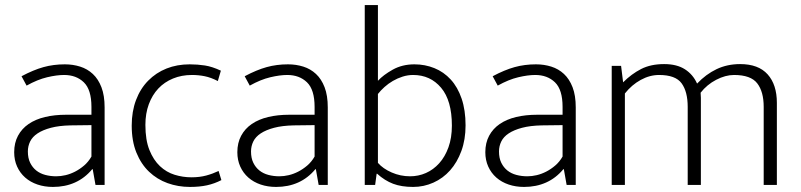

<svg xmlns="http://www.w3.org/2000/svg" viewBox="-20 -730 3163 758"><path d="M65 -429Q112 -454 151.5 -465Q191 -476 236 -476Q268 -476 296.5 -467Q325 -458 346.5 -438Q368 -418 380.5 -385.5Q393 -353 393 -306V0H357L346 -62H344Q315 -27 276 -9.5Q237 8 189 8Q156 8 128 -1.5Q100 -11 79.5 -29Q59 -47 47.5 -72.5Q36 -98 36 -129Q36 -166 51 -194Q66 -222 93 -240.5Q120 -259 157.5 -268Q195 -277 241 -277H341V-308Q341 -376 311 -405Q281 -434 233 -434Q204 -434 166 -425Q128 -416 85 -392ZM341 -236 258 -235Q213 -234 181 -225.5Q149 -217 128.5 -203.5Q108 -190 99 -171.5Q90 -153 90 -132Q90 -106 99 -87.5Q108 -69 123 -57Q138 -45 158.5 -39.5Q179 -34 202 -34Q220 -34 239 -38.5Q258 -43 276.5 -52.5Q295 -62 312 -76.5Q329 -91 341 -112Z M736 -30Q768 -30 794 -37Q820 -44 843 -55L854 -19Q827 -5 797.5 1.5Q768 8 730 8Q683 8 641.5 -7Q600 -22 568.5 -52Q537 -82 518.5 -127.5Q500 -173 500 -234Q500 -290 517 -335Q534 -380 565 -411.5Q596 -443 637.5 -459.5Q679 -476 729 -476Q760 -476 789 -471.5Q818 -467 852 -451L840 -410Q813 -424 788.5 -429Q764 -434 738 -434Q697 -434 663 -420Q629 -406 605 -380.5Q581 -355 567.5 -318.5Q554 -282 554 -237Q554 -177 570 -137.5Q586 -98 611.5 -74Q637 -50 669.5 -40Q702 -30 736 -30Z M946 -429Q993 -454 1032.5 -465Q1072 -476 1117 -476Q1149 -476 1177.5 -467Q1206 -458 1227.5 -438Q1249 -418 1261.5 -385.5Q1274 -353 1274 -306V0H1238L1227 -62H1225Q1196 -27 1157 -9.5Q1118 8 1070 8Q1037 8 1009 -1.5Q981 -11 960.5 -29Q940 -47 928.5 -72.5Q917 -98 917 -129Q917 -166 932 -194Q947 -222 974 -240.5Q1001 -259 1038.5 -268Q1076 -277 1122 -277H1222V-308Q1222 -376 1192 -405Q1162 -434 1114 -434Q1085 -434 1047 -425Q1009 -416 966 -392ZM1222 -236 1139 -235Q1094 -234 1062 -225.5Q1030 -217 1009.5 -203.5Q989 -190 980 -171.5Q971 -153 971 -132Q971 -106 980 -87.5Q989 -69 1004 -57Q1019 -45 1039.5 -39.5Q1060 -34 1083 -34Q1101 -34 1120 -38.5Q1139 -43 1157.5 -52.5Q1176 -62 1193 -76.5Q1210 -91 1222 -112Z M1818 -235Q1818 -179 1801.5 -134Q1785 -89 1757 -57.5Q1729 -26 1691 -9Q1653 8 1611 8Q1565 8 1532 -4.5Q1499 -17 1469 -44H1467L1461 0H1420V-710H1472V-411Q1493 -434 1530.5 -455Q1568 -476 1616 -476Q1658 -476 1695 -461Q1732 -446 1759.5 -416Q1787 -386 1802.5 -340.5Q1818 -295 1818 -235ZM1764 -234Q1764 -333 1721.5 -383.5Q1679 -434 1611 -434Q1590 -434 1569.5 -427.5Q1549 -421 1531 -410.5Q1513 -400 1498 -386.5Q1483 -373 1472 -359V-87Q1492 -64 1526.5 -49Q1561 -34 1599 -34Q1632 -34 1661.5 -47Q1691 -60 1714 -85.5Q1737 -111 1750.5 -148.5Q1764 -186 1764 -234Z M1925 -429Q1972 -454 2011.5 -465Q2051 -476 2096 -476Q2128 -476 2156.5 -467Q2185 -458 2206.5 -438Q2228 -418 2240.5 -385.5Q2253 -353 2253 -306V0H2217L2206 -62H2204Q2175 -27 2136 -9.5Q2097 8 2049 8Q2016 8 1988 -1.5Q1960 -11 1939.5 -29Q1919 -47 1907.5 -72.5Q1896 -98 1896 -129Q1896 -166 1911 -194Q1926 -222 1953 -240.5Q1980 -259 2017.5 -268Q2055 -277 2101 -277H2201V-308Q2201 -376 2171 -405Q2141 -434 2093 -434Q2064 -434 2026 -425Q1988 -416 1945 -392ZM2201 -236 2118 -235Q2073 -234 2041 -225.5Q2009 -217 1988.5 -203.5Q1968 -190 1959 -171.5Q1950 -153 1950 -132Q1950 -106 1959 -87.5Q1968 -69 1983 -57Q1998 -45 2018.5 -39.5Q2039 -34 2062 -34Q2080 -34 2099 -38.5Q2118 -43 2136.5 -52.5Q2155 -62 2172 -76.5Q2189 -91 2201 -112Z M2447 0H2395V-470H2432L2440 -405Q2473 -438 2511 -457.5Q2549 -477 2602 -477Q2652 -477 2684 -456.5Q2716 -436 2732 -400Q2767 -437 2809 -457Q2851 -477 2902 -477Q2974 -477 3010.5 -436.5Q3047 -396 3047 -324V0H2995V-308Q2995 -368 2969.5 -401Q2944 -434 2878 -434Q2844 -434 2807.5 -415Q2771 -396 2746 -364Q2747 -355 2747 -344Q2747 -333 2747 -324V0H2695V-308Q2695 -368 2671 -401Q2647 -434 2582 -434Q2545 -434 2509.5 -414.5Q2474 -395 2447 -361Z"/></svg>

Font: Mukta Mahee ExtraLight
Style: Regular
Weight: 275
Designer: Shuchita Grover, Noopur Datye, Girish Dalvi, Yashodeep Gholap
Foundry: Ek Type
Version: Version 2.538;PS 1.000;hotconv 16.6.51;makeotf.lib2.5.65220;